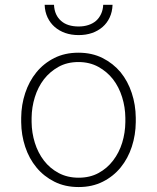

<svg xmlns="http://www.w3.org/2000/svg" viewBox="-20 -753 640 783"><path d="M66.4 -272.9V-254.9Q66.9 -202.1 82.8 -154.3Q98.6 -106.4 128.9 -69.8Q158.7 -33.7 201.9 -12Q245.1 9.8 300.8 9.8Q356 9.8 399.2 -12Q442.4 -33.7 472.2 -70.3Q502 -106.9 517.6 -154.8Q533.2 -202.6 533.7 -254.9V-272.9Q533.2 -325.7 517.3 -373.8Q501.5 -421.9 471.7 -458.5Q441.4 -494.6 398.2 -516.4Q355 -538.1 299.8 -538.1Q244.6 -538.1 201.4 -516.4Q158.2 -494.6 128.4 -458Q98.6 -421.4 82.8 -373.5Q66.9 -325.7 66.4 -272.9ZM108.9 -254.9V-272.9Q109.4 -315.9 122.1 -356.9Q134.8 -397.9 159.2 -429.7Q183.6 -460.9 218.8 -480.5Q253.9 -500 299.8 -500Q345.2 -500 380.9 -480.5Q416.5 -460.9 440.9 -429.7Q465.3 -397.9 478 -356.9Q490.7 -315.9 491.2 -272.9V-254.9Q490.7 -211.4 478.3 -170.9Q465.8 -130.4 441.4 -98.6Q417 -66.4 381.8 -47.4Q346.7 -28.3 300.8 -28.3Q254.9 -28.3 219.2 -47.4Q183.6 -66.4 159.2 -98.1Q134.8 -129.9 122.1 -170.7Q109.4 -211.4 108.9 -254.9ZM439 -733.4H400.9Q399.9 -712.4 392.1 -695.8Q384.3 -679.2 371.6 -668Q358.4 -656.7 340.3 -650.9Q322.3 -645 300.8 -645Q278.3 -645 260.3 -650.6Q242.2 -656.2 229.5 -667.5Q216.3 -678.7 208.7 -695.3Q201.2 -711.9 200.2 -733.4H162.1Q163.1 -704.6 174.1 -681.6Q185.1 -658.7 203.1 -643.1Q221.7 -627 246.3 -618.4Q271 -609.9 300.8 -609.9Q330.6 -609.9 355.2 -618.4Q379.9 -627 398.4 -643.1Q416.5 -658.7 427.2 -681.6Q438 -704.6 439 -733.4Z"/></svg>

Font: Roboto Mono ExtraLight
Style: Regular
Weight: 250
Monospace: yes
Designer: Google
Version: Version 3.000